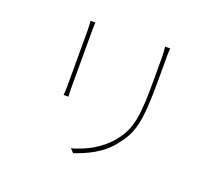

<svg xmlns="http://www.w3.org/2000/svg" viewBox="-125 -911 1251 1107"><g transform="rotate(20 500.0 -357.5)"><path d="M648 -124C718 -213 739 -277 739 -542V-674C739 -698 739 -717 741 -737H710C712 -716 714 -695 714 -668V-533C714 -318 704 -230 630 -141C567 -65 484 -24 400 0L422 22C495 -4 585 -41 648 -124ZM283 -337V-667C283 -683 283 -715 285 -730H255C257 -715 258 -684 258 -667V-337C258 -309 257 -288 255 -275H285C283 -288 283 -311 283 -337Z"/></g></svg>

Font: Glow Sans SC Normal Thin
Style: Regular
Weight: 100
Designer: Ryoko NISHIZUKA (kana, bopomofo & ideographs); Paul D. Hunt (Latin, Greek & Cyrillic); Sandoll Communications, Soo-young
Version: Version 0.93